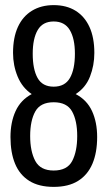

<svg xmlns="http://www.w3.org/2000/svg" viewBox="-20 -719 421 751"><path d="M190 12Q132 12 94.5 -11.5Q57 -35 39 -78.5Q21 -122 21 -183Q21 -241 41 -284.5Q61 -328 104 -351Q67 -376 49 -419.5Q31 -463 31 -512Q31 -572 50 -613.5Q69 -655 105 -677Q141 -699 190 -699Q240 -699 275.5 -677Q311 -655 330 -613.5Q349 -572 349 -512Q349 -463 332 -419.5Q315 -376 276 -351Q320 -328 340 -284.5Q360 -241 360 -183Q360 -122 341.5 -78.5Q323 -35 285.5 -11.5Q248 12 190 12ZM190 -52Q243 -52 262.5 -89.5Q282 -127 282 -187Q282 -247 262 -283Q242 -319 190 -319Q138 -319 118 -283Q98 -247 98 -187Q98 -127 118 -89.5Q138 -52 190 -52ZM190 -380Q234 -380 253.5 -414Q273 -448 273 -509Q273 -568 253 -601.5Q233 -635 190 -635Q147 -635 127.5 -601.5Q108 -568 108 -509Q108 -448 127 -414Q146 -380 190 -380Z"/></svg>

Font: Archivo ExtraCondensed
Style: Regular
Weight: 400
Width: 2
Designer: Hector Gatti
Foundry: Omnibus-Type
Version: Version 2.001